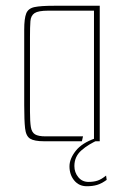

<svg xmlns="http://www.w3.org/2000/svg" viewBox="-20 -490 436 666"><path d="M133 0Q99 0 84.5 -9Q70 -18 67 -45Q64 -72 64 -125V-387Q64 -426 71 -443.5Q78 -461 100 -465.5Q122 -470 167 -470H326V0H306V-453H147Q113 -453 100 -444.5Q87 -436 85.5 -416.5Q84 -397 84 -362V-103Q84 -68 87 -49.5Q90 -31 101.5 -24Q113 -17 138 -17H268L264 0ZM281 156Q254 156 237.5 136Q221 116 221 87Q221 61 242.5 33.5Q264 6 310 -10L324 -6Q287 10 262.5 31.5Q238 53 238 86Q238 108 251.5 124.5Q265 141 287 141Q305 141 318.5 136.5Q332 132 348 119L350 134Q332 147 316.5 151.5Q301 156 281 156Z"/></svg>

Font: Smooch Sans Thin
Style: Regular
Weight: 100
Designer: Robert E. Leuschke
Foundry: Robert E. Leuschke
Version: Version 1.010